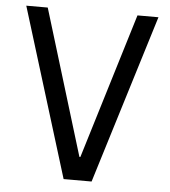

<svg xmlns="http://www.w3.org/2000/svg" viewBox="-51 -746 702 793"><g transform="rotate(5 300.0 -350.0)"><path d="M242 0H358L574 -700H487L303 -97H299L115 -700H26Z"/></g></svg>

Font: CommitMono
Style: 400Regular
Weight: 400
Monospace: yes
Designer: Eigil Nikolajsen
Foundry: Eigil Nikolajsen
Version: Version 1.143